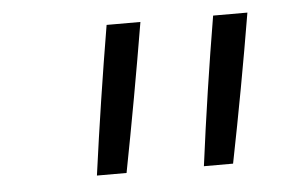

<svg xmlns="http://www.w3.org/2000/svg" viewBox="-35 -818 645 413"><g transform="rotate(-5 288.0 -611.5)"><path d="M390 -451H453Q485 -611 512 -772H438Q411 -612 390 -451ZM159 -451H223Q254 -611 281 -772H208Q181 -612 159 -451Z"/></g></svg>

Font: Iosevka Sparkle Light
Style: Italic
Weight: 300
Italic angle: -9°
Designer: Belleve Invis
Foundry: Belleve Invis
Version: Version 4.5.0; ttfautohint (v1.8.3)